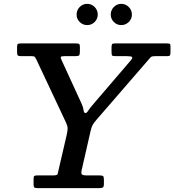

<svg xmlns="http://www.w3.org/2000/svg" viewBox="-20 -975 904 995"><path d="M154 -20V-48Q154 -60 157.8 -63Q161.5 -66 173 -66H257.5Q277 -66 278.8 -73.8Q280.5 -81.5 284 -96.5L325.5 -275Q330.5 -297 330.5 -309.5Q330.5 -322 322 -340L167.5 -668.5Q162.5 -678 159.2 -681Q156 -684 141.5 -684H90.5Q77.5 -684 73 -687Q68.5 -690 68.5 -704V-732.5Q68.5 -745 73 -747.5Q77.5 -750 90 -750H374.5Q386 -750 390 -747.2Q394 -744.5 394 -733V-708.5Q394 -692.5 390.2 -688.2Q386.5 -684 371 -684H314Q297 -684 295.2 -679.8Q293.5 -675.5 299 -664L404 -435Q411 -419.5 413 -404.2Q415 -389 423 -389Q429 -389 437.2 -401.5Q445.5 -414 456 -426.5L658 -662.5Q668.5 -675 664.2 -679.5Q660 -684 637 -684H580Q564 -684 561 -687.5Q558 -691 558 -707V-729.5Q558 -742 560.8 -746Q563.5 -750 575.5 -750H844.5Q855.5 -750 859.5 -748Q863.5 -746 863.5 -735.5V-703.5Q863.5 -691 860.2 -687.5Q857 -684 845 -684H785Q769 -684 764.2 -680.8Q759.5 -677.5 752.5 -669L481 -355.5Q469 -341.5 461.8 -330Q454.5 -318.5 449.5 -296.5L403.5 -94.5Q399.5 -78 403.8 -72Q408 -66 429.5 -66H493.5Q509.5 -66 514 -62.5Q518.5 -59 518.5 -43V-23Q518.5 -7 513 -3.5Q507.5 0 492.5 0H178Q163.5 0 158.8 -2.8Q154 -5.5 154 -20ZM608.5 -845Q586 -845 570 -861Q554 -877 554 -899.5Q554 -922.5 570 -938.8Q586 -955 608.5 -955Q631 -955 647.2 -938.8Q663.5 -922.5 663.5 -899.5Q663.5 -877 647.2 -861Q631 -845 608.5 -845ZM432 -845Q409 -845 393 -861Q377 -877 377 -899.5Q377 -922.5 393 -938.8Q409 -955 432 -955Q454.5 -955 470.5 -938.8Q486.5 -922.5 486.5 -899.5Q486.5 -877 470.5 -861Q454.5 -845 432 -845Z"/></svg>

Font: Besley* Medium
Style: Italic
Weight: 500
Italic angle: -13°
Designer: Owen Earl
Foundry: indestructible type*
Version: Version 3.000; ttfautohint (v1.8.3)